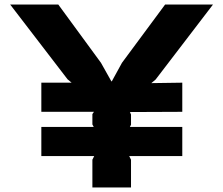

<svg xmlns="http://www.w3.org/2000/svg" viewBox="-20 -830 988 850"><path d="M711 -810H923L669 -478L650 -462L787 -464V-335L555 -334L560 -323V-278L555 -268H787V-139H552L560 -123V0H534H414H389V-123L397 -139H163V-268H395L389 -279V-325L396 -335H163V-464H297L279 -479L25 -810H238L427 -552L473 -470H475L520 -552Z"/></svg>

Font: Sinkin Sans 700 Bold
Style: Bold
Weight: 700
Designer: Keith Bates
Foundry: K-Type
Version: Sinkin Sans (version 1.0)  by Keith Bates   •   © 2014   www